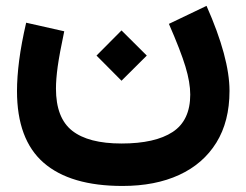

<svg xmlns="http://www.w3.org/2000/svg" viewBox="-20 -403 826 645"><path d="M304.2 -216.3 388.2 -300.8 473.1 -216.3 388.2 -131.8ZM547.4 -322.8 673.8 -383.3Q751 -209 751 -97.7Q751 4.9 706.8 76.2Q662.6 147.5 582 184.6Q501.5 221.7 391.6 221.7Q216.3 221.7 126.7 143.8Q37.1 65.9 37.1 -97.2Q37.1 -143.6 44.4 -200.4Q51.8 -257.3 67.9 -326.7L195.8 -297.9Q179.7 -221.7 173.8 -179.2Q168 -136.7 168 -105.5Q168 -6.8 222.4 36.1Q276.9 79.1 388.2 79.1Q501 79.1 560.1 40.3Q619.1 1.5 619.1 -85.4Q619.1 -126 603 -179.2Q586.9 -232.4 547.4 -322.8Z"/></svg>

Font: Estedad-FD Bold
Style: Regular
Weight: 700
Designer: Amin Abedi
Version: Version 7.3